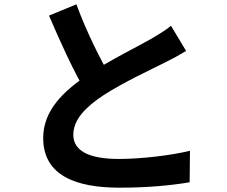

<svg xmlns="http://www.w3.org/2000/svg" viewBox="-20 -817 1040 880"><path d="M833 -583.5 763.7 -698.8C737.6 -677.3 709.3 -660.5 671.4 -638.3C611 -603.4 484.3 -541.6 389.3 -478.5C270.8 -400.5 178 -311.1 178 -184.5C178 -12 328.6 43.2 528 43.2C658.2 43.2 763.9 32.8 849.2 18.4L850.7 -125.8C761.9 -104.4 626.8 -88.5 524.2 -88.5C385.5 -88.5 316 -127 316 -199.2C316 -268.7 372 -326.3 454.7 -380.8C546.2 -439.9 671.7 -498.1 733.8 -529.3C770.6 -547.5 802.6 -565.1 833 -583.5ZM330.2 -797.2 204.6 -745.6C259.8 -616.4 320 -485.2 374.6 -394.3L488 -461C441.3 -544.4 378.9 -664.1 330.2 -797.2Z"/></svg>

Font: Source Han Sans JP VF
Style: Regular
Weight: 250
Designer: Ryoko NISHIZUKA 西塚涼子 (kana, bopomofo & ideographs); Paul D. Hunt (Latin, Greek & Cyrillic); Sandoll Communications 산돌커뮤니
Foundry: Adobe
Version: Version 2.004;hotconv 1.0.118;makeotfexe 2.5.65603